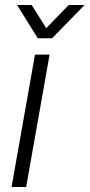

<svg xmlns="http://www.w3.org/2000/svg" viewBox="-20 -743 356 763"><path d="M26 0 119 -526H177L84 0ZM316 -723 187 -591H130L48 -723H106L177 -610H143L253 -723Z"/></svg>

Font: Archivo SemiBold ExtraLight
Style: Italic
Weight: 250
Italic angle: -10°
Version: Version 2.001